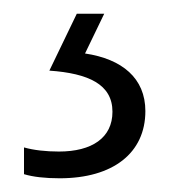

<svg xmlns="http://www.w3.org/2000/svg" viewBox="-20 -20 251 280"><path d="M192 142C192 94 158 66 104 58L132 0H92L52 83C109 87 144 103 144 143C144 181 114 201 66 201C47 201 29 199 15 195V234C28 238 46 240 67 240C145 240 192 203 192 142Z"/></svg>

Font: Noto Sans Telugu SemiCondensed Light
Style: Regular
Weight: 300
Width: 4
Designer: Jelle Bosma - Monotype Design Team
Foundry: Monotype Imaging Inc.
Version: Version 2.005